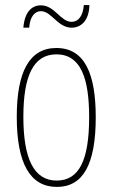

<svg xmlns="http://www.w3.org/2000/svg" viewBox="-20 -726 443 756"><path d="M72 -617H95C98 -662 118 -682 141 -682C183 -682 207 -617 262 -617C299 -617 331 -645 332 -706H310C307 -664 289 -640 262 -640C218 -640 196 -705 141 -705C106 -705 77 -680 72 -617ZM357 -264C357 -433 315 -537 202 -537C96 -537 46 -444 46 -266C46 -80 100 10 204 10C306 10 357 -77 357 -264ZM72 -266C72 -424 110 -512 202 -512C298 -512 331 -418 331 -265C331 -94 291 -15 203 -15C113 -15 72 -102 72 -266Z"/></svg>

Font: Noto Sans Armenian ExtraCondensed Thin
Style: Regular
Weight: 100
Width: 2
Designer: Monotype Design Team
Foundry: Monotype Imaging Inc.
Version: Version 2.008